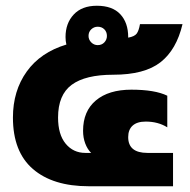

<svg xmlns="http://www.w3.org/2000/svg" viewBox="-20 -648 660 668"><path d="M25 -239Q25 -332 73 -399Q121 -466 211 -493Q208 -505 208 -519Q208 -567 236.5 -597.5Q265 -628 317 -628Q371 -628 398.5 -598.5Q426 -569 426 -519V-517Q448 -521 455.5 -531Q463 -541 467 -564H615Q594 -475 538.5 -431.5Q483 -388 374 -388Q277 -388 229.5 -353Q182 -318 182 -239Q182 -180 208.5 -148Q235 -116 277 -116H297Q284 -129 276.5 -149Q269 -169 269 -193Q269 -261 313.5 -298.5Q358 -336 437 -336Q519 -336 562 -315V-205Q530 -225 487 -225Q457 -225 441.5 -211Q426 -197 426 -171Q426 -116 493 -116H582V0H289Q164 0 94.5 -60Q25 -120 25 -239ZM352 -523Q352 -537 343 -546Q334 -555 320 -555Q307 -555 297.5 -546Q288 -537 288 -523Q288 -510 297.5 -500.5Q307 -491 320 -491Q334 -491 343 -500.5Q352 -510 352 -523Z"/></svg>

Font: Prompt
Style: Bold
Weight: 700
Designer: Katatrad Team
Foundry: CadsonDemak
Version: Version 1.000